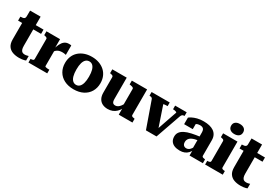

<svg xmlns="http://www.w3.org/2000/svg" viewBox="54 -1736 3938 2734"><g transform="rotate(30 2023.0 -369.0)"><path d="M4 -443V-508H7Q29 -508 45 -511.5Q61 -515 70 -524.5Q79 -534 80 -552L177 -513H382V-443ZM254 -173Q254 -135 262.5 -112.5Q271 -90 287 -80.5Q303 -71 326 -71Q345 -71 362 -75.5Q379 -80 387 -82V-8Q380 -4 364 0Q348 4 326.5 7Q305 10 279 10Q220 10 173 -7Q126 -24 98.5 -64Q71 -104 71 -173V-494L79 -502L81 -652H254Z M837 -515V-360Q829 -362 819.5 -364Q810 -366 799 -367Q788 -368 777 -368Q754 -368 734.5 -363.5Q715 -359 698.5 -349.5Q682 -340 669 -324.5Q656 -309 645 -286L644 -342Q658 -394 677.5 -434Q697 -474 726 -496.5Q755 -519 799 -519Q812 -519 822 -518Q832 -517 837 -515ZM430 0V-60H431Q454 -60 468.5 -66Q483 -72 483 -90V-415Q483 -426 478.5 -431.5Q474 -437 464 -441Q454 -445 438 -448L430 -450V-513H654V-350L666 -362V-77Q666 -70 677 -66Q688 -62 703 -61Q718 -60 730 -60H739V0Z M1466 -256Q1466 -178 1430.5 -117.5Q1395 -57 1329.5 -23.5Q1264 10 1175 10Q1086 10 1020.5 -23.5Q955 -57 919.5 -117.5Q884 -178 884 -256Q884 -316 904 -365Q924 -414 962.5 -449Q1001 -484 1054.5 -503.5Q1108 -523 1175 -523Q1241 -523 1294.5 -503.5Q1348 -484 1386.5 -449Q1425 -414 1445.5 -365Q1466 -316 1466 -256ZM1071 -256Q1071 -193 1083 -150Q1095 -107 1118.5 -85Q1142 -63 1175 -63Q1208 -63 1231 -85Q1254 -107 1266 -150Q1278 -193 1278 -256Q1278 -321 1266 -363Q1254 -405 1231 -426.5Q1208 -448 1175 -448Q1142 -448 1118.5 -426.5Q1095 -405 1083 -363Q1071 -321 1071 -256Z M1750 -513V-162Q1750 -136 1755.5 -119.5Q1761 -103 1773 -95Q1785 -87 1805 -87Q1827 -87 1847 -99Q1867 -111 1886 -136.5Q1905 -162 1923 -203L1925 -114Q1905 -73 1877 -45.5Q1849 -18 1813.5 -4Q1778 10 1736 10Q1685 10 1647 -9.5Q1609 -29 1588.5 -67.5Q1568 -106 1568 -163V-415Q1568 -431 1557 -437.5Q1546 -444 1522 -448L1513 -450V-513ZM2085 -513V-93Q2085 -83 2091 -77Q2097 -71 2108 -68Q2119 -65 2134 -63L2140 -62V0H1915V-115L1903 -111V-415Q1903 -431 1888 -437.5Q1873 -444 1849 -448L1834 -450V-513Z M2609 -433Q2609 -439 2599.5 -443.5Q2590 -448 2576.5 -450.5Q2563 -453 2548 -453H2546V-513H2736V-453H2735Q2723 -453 2712.5 -449.5Q2702 -446 2694 -437Q2686 -428 2680 -411L2536 0H2362L2214 -419Q2210 -433 2203 -440Q2196 -447 2185.5 -450Q2175 -453 2161 -453H2159V-513H2457V-453H2455Q2440 -453 2425 -452Q2410 -451 2400 -449.5Q2390 -448 2390 -444L2515 -76L2492 -93Z M3089 -309V-250Q3055 -245 3028.5 -238Q3002 -231 2982 -221Q2962 -211 2949.5 -198Q2937 -185 2930.5 -169Q2924 -153 2924 -134Q2924 -111 2931.5 -96Q2939 -81 2953 -73Q2967 -65 2986 -65Q3009 -65 3028 -78Q3047 -91 3061.5 -113.5Q3076 -136 3088 -168L3090 -100Q3076 -65 3052.5 -40.5Q3029 -16 2996.5 -3Q2964 10 2921 10Q2869 10 2831.5 -5.5Q2794 -21 2774 -51.5Q2754 -82 2754 -126Q2754 -168 2775.5 -198Q2797 -228 2839 -249.5Q2881 -271 2944 -285Q3007 -299 3089 -309ZM3079 0V-99L3067 -97V-372Q3067 -400 3059 -417Q3051 -434 3034.5 -441.5Q3018 -449 2994 -449Q2958 -449 2934.5 -433.5Q2911 -418 2898 -396Q2890 -406 2889 -415Q2888 -424 2892.5 -432.5Q2897 -441 2907 -447Q2917 -453 2931 -455V-348H2789V-456Q2804 -468 2833.5 -483.5Q2863 -499 2908 -511Q2953 -523 3013 -523Q3064 -523 3106.5 -513Q3149 -503 3180 -481.5Q3211 -460 3228 -426.5Q3245 -393 3245 -346V-93Q3245 -83 3251 -77Q3257 -71 3267.5 -68Q3278 -65 3294 -63L3298 -62V0Z M3477 -583Q3432 -583 3405.5 -605Q3379 -627 3379 -666Q3379 -705 3405.5 -726.5Q3432 -748 3477 -748Q3523 -748 3549.5 -726.5Q3576 -705 3576 -666Q3576 -627 3549.5 -605Q3523 -583 3477 -583ZM3571 -513V-90Q3571 -72 3586.5 -66Q3602 -60 3624 -60H3625V0H3335V-60H3336Q3359 -60 3374 -66Q3389 -72 3389 -90V-415Q3389 -431 3378 -437Q3367 -443 3343 -448L3335 -450V-513Z M3645 -443V-508H3648Q3670 -508 3686 -511.5Q3702 -515 3711 -524.5Q3720 -534 3721 -552L3818 -513H4023V-443ZM3895 -173Q3895 -135 3903.5 -112.5Q3912 -90 3928 -80.5Q3944 -71 3967 -71Q3986 -71 4003 -75.5Q4020 -80 4028 -82V-8Q4021 -4 4005 0Q3989 4 3967.5 7Q3946 10 3920 10Q3861 10 3814 -7Q3767 -24 3739.5 -64Q3712 -104 3712 -173V-494L3720 -502L3722 -652H3895Z"/></g></svg>

Font: Roboto Serif 36pt
Style: Bold
Weight: 700
Version: Version 1.008